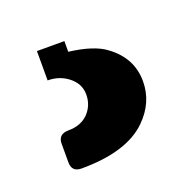

<svg xmlns="http://www.w3.org/2000/svg" viewBox="-55 -56 322 321"><g transform="rotate(-20 106.0 105.0)"><path d="M38.6 0H87.4V19Q131.3 24.4 151.9 40Q188 66.4 188 107.9Q188 145.5 159.2 173.8Q122.6 210 41.5 210Q24.4 210 24.4 192.9V159.7Q24.4 142.6 43 142.6Q64.9 142.6 78.1 129.4Q91.3 115.7 91.3 96.2Q91.3 76.2 73.2 63Q58.1 52.2 38.6 52.2Z"/></g></svg>

Font: Simply Serif
Style: Bold
Weight: 700
Designer: Wojciech Kalinowski "wmk69" (wmk69@o2.pl)
Foundry: Wojciech Kalinowski "wmk69" (wmk69@o2.pl)
Version: Version 1.0.0; 2022-02-18